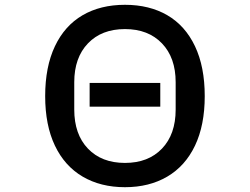

<svg xmlns="http://www.w3.org/2000/svg" viewBox="-20 -766 1040 799"><path d="M168 -366Q168 -488 208.5 -573.5Q249 -659 323.5 -702.5Q398 -746 500 -746Q602 -746 676.5 -702.5Q751 -659 791.5 -573.5Q832 -488 832 -366Q832 -245 791.5 -160Q751 -75 676 -31Q601 13 500 13Q399 13 324 -31Q249 -75 208.5 -160Q168 -245 168 -366ZM711 -310V-424Q711 -526 654 -585.5Q597 -645 500 -645Q403 -645 346 -585.5Q289 -526 289 -424V-310Q289 -207 346 -147.5Q403 -88 500 -88Q597 -88 654 -147.5Q711 -207 711 -310ZM647 -322H353V-421H647Z"/></svg>

Font: IBM Plex Sans JP Medium
Style: Regular
Weight: 500
Designer: Mike Abbink; Paul van der Laan; Pieter van Rosmalen; Wujin Sim; Yejin Wi; Jinhee Kim; Boomi Park; Yona Kim; Kichan Ma
Foundry: Sandoll Inc.
Version: Version 1.001